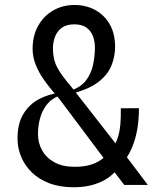

<svg xmlns="http://www.w3.org/2000/svg" viewBox="-20 -760 640 789"><path d="M283 9.5Q225.5 9.5 182 -7.2Q138.5 -24 109.8 -52.5Q81 -81 66.5 -116.8Q52 -152.5 52 -190.5Q52 -253 76.5 -292.5Q101 -332 140.5 -352.8Q180 -373.5 225 -378.5L272 -388.5Q313 -402 334 -430.2Q355 -458.5 362.5 -494Q370 -529.5 370 -565Q370 -590 361.8 -611.8Q353.5 -633.5 335 -646.8Q316.5 -660 285.5 -660Q253 -660 233.8 -645.8Q214.5 -631.5 206 -608.8Q197.5 -586 197.5 -560Q197.5 -516 215.2 -482.8Q233 -449.5 270.5 -406.5L290.5 -381L460 -164L481 -141L587.5 0H490.5L435.5 -72.5L416.5 -96.5L223.5 -354L202.5 -378.5Q180 -404.5 159.8 -433.2Q139.5 -462 126.8 -493.8Q114 -525.5 114 -559.5Q114 -613.5 136.8 -654Q159.5 -694.5 198.5 -717Q237.5 -739.5 286 -739.5Q333.5 -739.5 371.2 -719Q409 -698.5 431 -660Q453 -621.5 453 -567.5Q453 -528.5 438.2 -491.2Q423.5 -454 385.5 -424Q347.5 -394 278.5 -376.5L231 -369Q197 -359 176 -334.5Q155 -310 145.5 -277.2Q136 -244.5 136 -209.5Q136 -173 153 -142.2Q170 -111.5 203.8 -93Q237.5 -74.5 286.5 -74.5Q323 -74.5 349.2 -82Q375.5 -89.5 394.2 -102.8Q413 -116 426.5 -133L450 -161.5Q460.5 -181.5 466.2 -201.2Q472 -221 474.5 -247.8Q477 -274.5 476.5 -315L551 -315.5Q551 -272 544.8 -233.2Q538.5 -194.5 525.5 -161.2Q512.5 -128 492 -100L475 -83Q447 -37.5 397.8 -14Q348.5 9.5 283 9.5Z"/></svg>

Font: Spline Sans Mono
Style: Regular
Weight: 400
Monospace: yes
Designer: Eben Sorkin, Mirko Velimirovic
Foundry: Sorkin Type
Version: Version 1.004